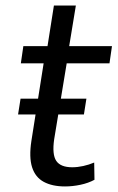

<svg xmlns="http://www.w3.org/2000/svg" viewBox="-20 -662 425 691"><path d="M214 9Q168 9 137.5 -7.5Q107 -24 95.5 -60Q84 -96 93 -155L137 -434H55L64 -496H151L174 -642H253L229 -496H383L374 -434H220L175 -161Q167 -106 182.5 -83Q198 -60 240 -60Q259 -60 279.5 -64.5Q300 -69 319 -77L320 -15Q298 -3 269.5 3Q241 9 214 9ZM45 -250 54 -307H291L282 -250Z"/></svg>

Font: Nunito Sans 7pt Condensed
Style: Italic
Weight: 400
Width: 3
Italic angle: -9°
Designer: Vernon Adams
Foundry: Vernon Adams
Version: Version 3.101;gftools[0.9.27]